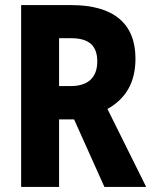

<svg xmlns="http://www.w3.org/2000/svg" viewBox="-20 -734 603 754"><path d="M63 0H212V-265H271L390 0H554L402 -306C475 -347 512 -411 512 -504C512 -640 428 -714 260 -714H63ZM258 -396H212V-584H259C329 -584 362 -555 362 -493C362 -427 323 -396 258 -396Z"/></svg>

Font: Noto Sans Mono SemiCondensed ExtraBold
Style: Regular
Weight: 800
Width: 4
Designer: Monotype Design Team
Foundry: Monotype Imaging Inc.
Version: Version 2.014